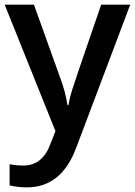

<svg xmlns="http://www.w3.org/2000/svg" viewBox="-20 -560 576 820"><path d="M0 -540H125L234.9 -233.9Q259.8 -168.5 268.1 -110.8H272Q276.4 -137.7 288.1 -176Q299.8 -214.4 412.1 -540H536.1L305.2 71.8Q242.2 240.2 95.2 240.2Q57.1 240.2 21 231.9V141.1Q46.9 147 80.1 147Q163.1 147 196.8 50.8L216.8 0Z"/></svg>

Font: f2_56222          
Style: Regular
Weight: 600
Foundry: Ascender Corporation
Version: Version 1.10